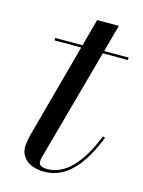

<svg xmlns="http://www.w3.org/2000/svg" viewBox="-93 -617 509 683"><g transform="rotate(15 161.5 -275.0)"><path d="M315 -163 306.5 -165.5C264.5 -60 210.5 -2 144.5 -2C124 -2 113.5 -9 113.5 -20C113.5 -29 116 -38.5 118 -45.5L229.5 -451H322V-460H232L259.5 -560H179.5L152.5 -460H52V-451H150L57.5 -110C52 -90 48.5 -68.5 48.5 -58C48.5 -23.5 75 10 137 10C215.5 10 272 -53 315 -163Z"/></g></svg>

Font: Bodoni* 24pt
Style: Italic
Weight: 400
Italic angle: -13°
Version: Version 2.3